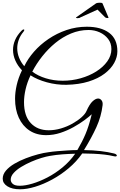

<svg xmlns="http://www.w3.org/2000/svg" viewBox="-66 -1019 885 1415"><path d="M82 376Q23 376 -11.5 354Q-46 332 -46 298Q-46 266 -22 238Q2 210 40.5 187.5Q79 165 124.5 147.5Q170 130 213.5 118.5Q257 107 290 103Q321 98 358.5 95Q396 92 434.5 89.5Q473 87 504 87Q541 24 564.5 -32Q588 -88 606 -161L610 -177Q591 -159 556.5 -133.5Q522 -108 476.5 -82.5Q431 -57 379.5 -40Q328 -23 274 -23Q203 -23 151.5 -57Q100 -91 72.5 -151.5Q45 -212 45 -291Q45 -338 57 -391.5Q69 -445 96 -501Q65 -533 47.5 -572Q30 -611 30 -652Q30 -688 45 -723.5Q60 -759 92 -792Q101 -802 109 -802Q113 -802 113 -798Q113 -792 106 -784Q83 -756 72 -725Q61 -694 61 -663Q61 -628 74.5 -594Q88 -560 113 -531Q139 -586 184.5 -638Q230 -690 291 -731.5Q352 -773 424 -797.5Q496 -822 574 -822Q678 -822 738.5 -777Q799 -732 799 -641Q799 -598 775.5 -555Q752 -512 704.5 -476Q657 -440 586.5 -418Q516 -396 423 -394Q350 -393 279 -412.5Q208 -432 159 -464Q134 -411 122.5 -360.5Q111 -310 111 -266Q111 -165 160.5 -112Q210 -59 293 -59Q338 -59 383.5 -72.5Q429 -86 468 -108Q507 -130 534.5 -154.5Q562 -179 571 -200Q594 -252 616.5 -272.5Q639 -293 657 -293Q672 -293 682.5 -279.5Q693 -266 690 -243Q680 -160 644.5 -82Q609 -4 553 87Q621 88 675.5 94.5Q730 101 774 112Q786 115 790.5 119.5Q795 124 795 127Q795 134 783 134Q777 134 766 131Q743 125 705 120.5Q667 116 623.5 114Q580 112 540 112Q498 172 440.5 220.5Q383 269 318.5 304Q254 339 192.5 357.5Q131 376 82 376ZM396 -424Q464 -424 528 -442Q592 -460 643 -492Q694 -524 724.5 -566.5Q755 -609 755 -657Q755 -701 730.5 -732.5Q706 -764 668 -781Q630 -798 587 -798Q519 -798 457 -772Q395 -746 342 -702.5Q289 -659 245.5 -604Q202 -549 172 -491Q213 -460 271.5 -442Q330 -424 396 -424ZM80 350Q119 350 172 334.5Q225 319 283 289Q341 259 394.5 215Q448 171 488 114Q440 115 393.5 118.5Q347 122 301 130Q276 134 239.5 145Q203 156 164 173Q125 190 90.5 211Q56 232 34.5 256Q13 280 13 305Q13 323 28.5 336.5Q44 350 80 350ZM671 -999Q685 -999 689 -995L733 -891Q733 -890 733.5 -889.5Q734 -889 734 -889Q734 -886 726 -886Q722 -886 716.5 -887.5Q711 -889 709 -891L653 -948L527 -891Q520 -885 505 -885Q500 -885 496 -887Q492 -889 495 -891L643 -995Q648 -997 654.5 -998Q661 -999 671 -999Z"/></svg>

Font: Great Vibes
Style: Regular
Weight: 400
Designer: Robert E. Leuschke, Viktoriya Grabowska, Viviana Monsalve, Eben Sorkin
Foundry: Robert E. Leuschke
Version: Version 1.103; ttfautohint (v1.8.4.7-5d5b)